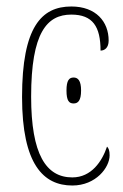

<svg xmlns="http://www.w3.org/2000/svg" viewBox="-20 -562 378 592"><path d="M203 10C276 10 318 -46 318 -83C318 -98 315 -105 310 -110C295 -65 262 -15 203 -15C122 -15 76 -86 76 -264C76 -462 125 -517 200 -517C266 -517 290 -480 290 -406C302 -406 315 -414 315 -437C315 -495 276 -542 200 -542C108 -542 48 -479 48 -263C48 -55 114 10 203 10ZM207 -243C220 -243 230 -251 230 -283C230 -314 220 -323 207 -323C193 -323 185 -314 185 -283C185 -251 193 -243 207 -243Z"/></svg>

Font: Noto Serif ExtraCondensed Thin
Style: Regular
Weight: 100
Width: 2
Designer: Monotype Design Team
Foundry: Monotype Imaging Inc.
Version: Version 2.013